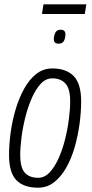

<svg xmlns="http://www.w3.org/2000/svg" viewBox="-20 -862 428 892"><path d="M157 10Q90 10 56 -25Q22 -60 22 -142Q22 -191 29.5 -246Q37 -301 52.5 -353.5Q68 -406 92 -449.5Q116 -493 148.5 -518.5Q181 -544 223 -544Q288 -544 322.5 -508.5Q357 -473 357 -391Q357 -341 349.5 -286Q342 -231 327 -178.5Q312 -126 288 -83.5Q264 -41 231.5 -15.5Q199 10 157 10ZM157 -36Q187 -36 210.5 -61Q234 -86 252 -126Q270 -166 282 -213.5Q294 -261 300 -308Q306 -355 306 -392Q306 -450 284 -474Q262 -498 223 -498Q193 -498 169.5 -473Q146 -448 128 -407Q110 -366 98 -318.5Q86 -271 80 -224.5Q74 -178 74 -142Q74 -83 95.5 -59.5Q117 -36 157 -36ZM252 -659Q230 -659 230 -680Q230 -696 237 -710Q244 -724 262 -724Q284 -724 284 -702Q284 -685 277 -672Q270 -659 252 -659ZM175 -797 182 -842H381L374 -797Z"/></svg>

Font: Georama SemiCondensed Light
Style: Italic
Weight: 300
Width: 4
Italic angle: -9°
Designer: Jean-Baptiste Levee
Foundry: Production Type
Version: Version 1.000